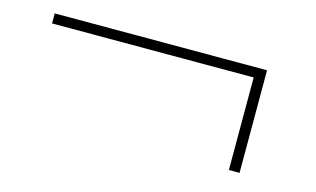

<svg xmlns="http://www.w3.org/2000/svg" viewBox="-51 -522 942 573"><g transform="rotate(15 420.0 -235.5)"><path d="M715 -77H682V-363H59V-394H715Z"/></g></svg>

Font: BioRhyme Expanded ExtraLight
Style: Regular
Weight: 275
Width: 7
Designer: Aoife Mooney
Foundry: Aoife Mooney Type
Version: Version 1.001